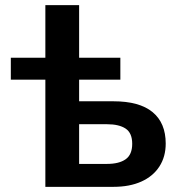

<svg xmlns="http://www.w3.org/2000/svg" viewBox="-20 -725 714 745"><path d="M156 0V-416H22V-501H156V-705H287V-501H447V-416H287V-332H420Q521 -332 572 -290Q623 -248 623 -168Q623 -117 598.5 -79Q574 -41 528.5 -20.5Q483 0 420 0ZM287 -89H395Q442 -89 467.5 -107Q493 -125 493 -167Q493 -209 467.5 -226Q442 -243 395 -243H287Z"/></svg>

Font: Nunito Sans 7pt SemiCondensed
Style: Bold
Weight: 700
Width: 4
Designer: Vernon Adams
Foundry: Vernon Adams
Version: Version 3.101;gftools[0.9.27]